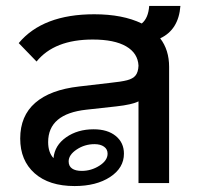

<svg xmlns="http://www.w3.org/2000/svg" viewBox="-20 -616 664 646"><path d="M519 -487Q549 -448 549 -391V0H446V-275Q425 -264 371 -258L271 -247Q142 -233 142 -138Q142 -103 160 -84Q164 -127 202.5 -154Q241 -181 295 -181Q342 -181 369.5 -158.5Q397 -136 397 -99Q397 -51 350.5 -20.5Q304 10 231 10Q145 10 96.5 -33Q48 -76 48 -150Q48 -226 98.5 -270Q149 -314 246 -325L349 -337Q388 -341 407.5 -346Q427 -351 436 -362Q445 -373 446 -395Q444 -437 404.5 -460Q365 -483 292 -483Q163 -483 103 -409L43 -471Q124 -568 297 -568Q393 -568 457 -537Q479 -555 482 -596H587Q581 -516 519 -487ZM211 -73Q211 -57 222.5 -49Q234 -41 255 -41Q287 -41 314.5 -58.5Q342 -76 342 -99Q342 -114 330 -122.5Q318 -131 298 -131Q265 -131 238 -113Q211 -95 211 -73Z"/></svg>

Font: KoHo SemiBold
Style: Regular
Weight: 600
Designer: Cadson Demak & Katatrad Team
Foundry: Cadson Demak Co.,Ltd.
Version: Version 1.000; ttfautohint (v1.6)